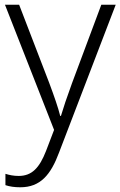

<svg xmlns="http://www.w3.org/2000/svg" viewBox="-20 -552 510 813"><path d="M1 -532 209 -2 175 87C147 159 115 193 59 193C37 193 19 189 3 184V232C21 238 41 241 66 241C151 241 195 188 230 94L470 -532H409L285 -200C264 -143 247 -92 238 -61H235C226 -97 210 -143 188 -202L61 -532Z"/></svg>

Font: Noto Sans Bengali Light
Style: Regular
Weight: 300
Designer: Jelle Bosma - Monotype Design Team
Foundry: Monotype Imaging Inc.
Version: Version 2.003